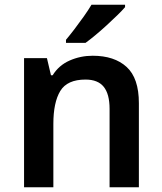

<svg xmlns="http://www.w3.org/2000/svg" viewBox="-20 -786 680 806"><path d="M369 -552Q460 -552 511.5 -505Q563 -458 563 -353V0H440V-329Q440 -391 415.5 -421.5Q391 -452 339 -452Q262 -452 233 -404Q204 -356 204 -266V0H81V-542H177L194 -470H201Q227 -512 272.5 -532Q318 -552 369 -552ZM505 -756Q493 -742 472.5 -722Q452 -702 428 -680Q404 -658 380.5 -638.5Q357 -619 339 -606H257V-619Q273 -638 292.5 -663.5Q312 -689 331.5 -716.5Q351 -744 364 -766H505Z"/></svg>

Font: Noto Sans New Tai Lue SemiBold
Style: Regular
Weight: 600
Version: Version 2.003